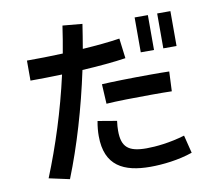

<svg xmlns="http://www.w3.org/2000/svg" viewBox="-89 -894 1179 1057"><g transform="rotate(-10 500.0 -365.0)"><path d="M436 -780 326 -790C319 -739 310 -688 301 -638C230 -635 160 -634 100 -634V-522C153 -522 214 -523 277 -525C233 -329 173 -143 105 25L220 50C289 -123 348 -323 392 -530C483 -535 571 -543 636 -553L622 -665C565 -656 491 -649 414 -644C422 -689 429 -735 436 -780ZM417 -156C417 11 520 60 669 60C736 60 828 50 905 23L880 -77C797 -52 717 -44 665 -44C565 -44 527 -74 527 -166C527 -181 528 -200 531 -221L425 -239C419 -208 417 -180 417 -156ZM484 -434 490 -324C542 -328 650 -330 743 -330C784 -330 825 -330 856 -329L861 -439C832 -440 793 -440 756 -440C653 -440 529 -437 484 -434ZM725 -570H799V-765H725ZM851 -570H925V-765H851Z"/></g></svg>

Font: KT Kiyosuna Sans Bold
Style: Regular
Weight: 700
Designer: [Zen Kaku Gothic] Yoshimichi Ohira
Version: Version 1.010;Glyphs 3.1.2 (3151)